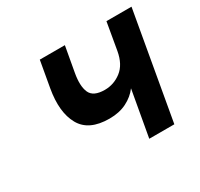

<svg xmlns="http://www.w3.org/2000/svg" viewBox="-115 -654 828 796"><g transform="rotate(-30 299.0 -255.5)"><path d="M388 0 427 -219Q405.5 -190 370.2 -172.2Q335 -154.5 287.5 -154.5Q189 -154.5 153.8 -217.8Q118.5 -281 137 -386.5L159 -511H279L257.5 -391Q247 -333 261.2 -300.2Q275.5 -267.5 330.5 -267.5Q374 -267.5 409.5 -294.8Q445 -322 455.5 -381L478 -511H598L508 0Z"/></g></svg>

Font: Overpass
Style: Bold Italic
Weight: 700
Italic angle: -10°
Designer: Delve Withrington, Dave Bailey, Thomas Jockin
Foundry: Delve Fonts LLC
Version: Version 4.000; ttfautohint (v1.8.3)